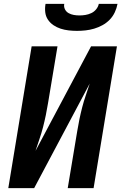

<svg xmlns="http://www.w3.org/2000/svg" viewBox="-20 -975 640 995"><path d="M23 0 144 -735H278L229 -441Q224 -410 217.5 -378.5Q211 -347 203 -316Q195 -285 184.5 -254.5Q174 -224 164 -193L452 -735H586L465 0H331L380 -294Q385 -325 391.5 -356.5Q398 -388 406 -419Q414 -450 424.5 -480.5Q435 -511 445 -542L157 0ZM379 -815Q357 -815 335.5 -817.5Q314 -820 294 -826.5Q274 -833 257 -844.5Q240 -856 228.5 -873Q217 -890 214.5 -911.5Q212 -933 216 -955H313Q310 -940 316.5 -927Q323 -914 335.5 -907Q348 -900 362.5 -897.5Q377 -895 392 -895Q407 -895 422.5 -897.5Q438 -900 453 -907Q468 -914 478.5 -927Q489 -940 492 -955H589Q585 -933 575 -911.5Q565 -890 548.5 -873Q532 -856 511 -844.5Q490 -833 468 -826.5Q446 -820 423.5 -817.5Q401 -815 379 -815Z"/></svg>

Font: Iosevka SS04 XBd Ex
Style: Italic
Weight: 800
Width: 7
Italic angle: -9°
Monospace: yes
Designer: Belleve Invis
Foundry: Belleve Invis
Version: Version 19.0.0; ttfautohint (v1.8.4)